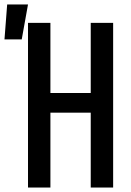

<svg xmlns="http://www.w3.org/2000/svg" viewBox="-65 -837 585 857"><path d="M60 0V-735H160V-422H340V-735H440V0H340V-334H160V0ZM-45 -661 -33 -817H60L32 -661Z"/></svg>

Font: Iosevka Term Curly Semibold
Style: Regular
Weight: 600
Designer: Belleve Invis
Foundry: Belleve Invis
Version: Version 32.3.0